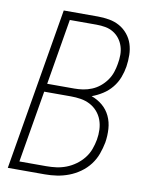

<svg xmlns="http://www.w3.org/2000/svg" viewBox="-83 -796 666 857"><g transform="rotate(10 250.0 -367.5)"><path d="M12 0 136 -735H291Q317 -735 342.5 -730.5Q368 -726 389.5 -714Q411 -702 427 -682.5Q443 -663 450.5 -639.5Q458 -616 458.5 -590Q459 -564 455 -537Q451 -512 441.5 -487Q432 -462 414.5 -440.5Q397 -419 373.5 -404Q350 -389 325 -380Q353 -370 375 -351.5Q397 -333 409.5 -306.5Q422 -280 424 -249Q426 -218 421 -187Q416 -161 406.5 -134.5Q397 -108 379.5 -85Q362 -62 338 -45Q314 -28 287.5 -18Q261 -8 234 -4Q207 0 180 0ZM243 -400Q263 -400 282.5 -403Q302 -406 321.5 -414Q341 -422 357.5 -435.5Q374 -449 386.5 -466.5Q399 -484 405.5 -503.5Q412 -523 415 -542Q419 -563 419 -583.5Q419 -604 413 -622.5Q407 -641 395.5 -656Q384 -671 367.5 -681Q351 -691 331.5 -694.5Q312 -698 291 -698H170L120 -400ZM180 -37Q203 -37 225.5 -40Q248 -43 270 -51.5Q292 -60 312 -74.5Q332 -89 347 -108Q362 -127 370 -149Q378 -171 382 -193Q386 -216 385 -239Q384 -262 376.5 -282.5Q369 -303 354.5 -319.5Q340 -336 320.5 -346Q301 -356 279 -359.5Q257 -363 234 -363H113L58 -37Z"/></g></svg>

Font: iosevka_custom_sans_ss08 XLt
Style: Italic
Weight: 200
Italic angle: -10°
Designer: Belleve Invis
Foundry: Belleve Invis
Version: Version 10.3.0; ttfautohint (v1.8.3)